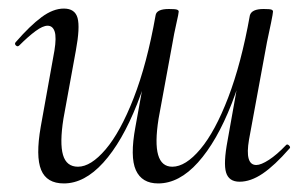

<svg xmlns="http://www.w3.org/2000/svg" viewBox="-20 -415 716 448"><path d="M129 -395Q155 -395 161 -373Q167 -351 157 -297L128 -138Q119 -81 127 -53.5Q135 -26 162 -26Q192 -26 226.5 -66.5Q261 -107 292 -186.5Q323 -266 343 -379L355 -378Q335 -261 300 -172.5Q265 -84 221 -35.5Q177 13 129 13Q89 13 76 -18.5Q63 -50 75 -119L107 -297Q112 -328 107.5 -341.5Q103 -355 91 -355Q80 -355 63 -342.5Q46 -330 25 -309Q21 -305 17 -309Q13 -313 17 -317Q50 -355 77 -375Q104 -395 129 -395ZM595 -394Q610 -394 613.5 -392.5Q617 -391 617 -388Q617 -384 612.5 -362Q608 -340 603 -317L561 -89Q551 -30 578 -30Q589 -30 607.5 -42Q626 -54 647 -76Q650 -80 654.5 -75.5Q659 -71 655 -68Q621 -29 593 -10Q565 9 539 9Q514 9 507.5 -12.5Q501 -34 511 -87L563 -379Q567 -394 595 -394ZM374 -394Q389 -394 393 -392.5Q397 -391 397 -388Q397 -384 391.5 -360Q386 -336 382 -312L350 -138Q341 -81 349 -53.5Q357 -26 382 -26Q413 -26 447.5 -67Q482 -108 512.5 -187.5Q543 -267 563 -379L575 -378Q555 -261 520.5 -173Q486 -85 442 -36Q398 13 349 13Q311 13 297 -18Q283 -49 296 -119L343 -379Q345 -394 374 -394Z"/></svg>

Font: Cormorant
Style: Italic
Weight: 400
Italic angle: -10°
Designer: Christian Thalmann (Catharsis Fonts)
Foundry: Catharsis Fonts
Version: Version 4.000